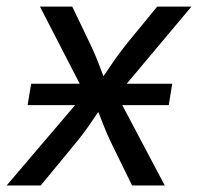

<svg xmlns="http://www.w3.org/2000/svg" viewBox="-34 -566 604 586"><path d="M50.3 -245.1 61 -310.5H491.7L481 -245.1ZM-13.7 0 253.9 -314 242.2 -246.6 87.9 -545.9H186.5L237.3 -439.9Q257.3 -398.9 270.3 -363.3Q283.2 -327.6 298.3 -294.4H252.4Q278.8 -327.6 302.2 -363.3Q325.7 -398.9 358.9 -439.9L445.8 -545.9H550.3L295.9 -242.7L306.2 -307.6L468.8 0H369.1L309.1 -122.6Q289.6 -162.6 276.9 -197Q264.2 -231.4 249 -263.2H295.4Q270 -231.4 247.3 -197Q224.6 -162.6 191.4 -122.6L90.3 0Z"/></svg>

Font: Inter
Style: Italic
Weight: 400
Italic angle: -9.3988°
Designer: Rasmus Andersson
Foundry: rsms
Version: Version 4.001;git-66647c0bb